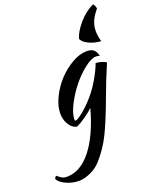

<svg xmlns="http://www.w3.org/2000/svg" viewBox="-305 -886 1093 1363"><g transform="rotate(-20 241.0 -205.0)"><path d="M-105 297.9Q-105 288.1 -91.8 276.9Q-65.9 298.3 -54 304.2Q-42 310.1 -21 310.1Q82 310.1 165.8 203.9Q249.5 97.7 301.8 -94.2Q279.3 -69.8 236.6 -40.3Q193.8 -10.7 167 0Q133.3 -5.9 110.1 -42.7Q86.9 -79.6 86.9 -127Q86.9 -183.1 118.2 -247.1Q149.4 -311 196.5 -361.8Q243.7 -412.6 302.5 -446.3Q361.3 -480 413.1 -480Q447.8 -480 465.8 -465.3Q483.9 -450.7 491.2 -416Q481 -421.9 462.9 -421.9Q428.2 -421.9 376.2 -381.3Q324.2 -340.8 278.6 -284.2Q232.9 -227.5 200 -162.6Q167 -97.7 167 -53.2Q167 -43 170.9 -43Q187.5 -43 230 -77.6Q272.5 -112.3 311 -155.8Q353 -202.6 388.7 -262.5Q424.3 -322.3 445.8 -378.9Q471.2 -377.4 493.2 -370.1Q515.1 -362.8 522.9 -355Q476.6 -248 433.1 -129.9Q372.6 34.7 327.9 125.2Q283.2 215.8 216.8 289.1Q184.1 325.2 136.7 346.2Q89.4 367.2 50.8 367.2Q2 367.2 -44.4 346.4Q-90.8 325.7 -105 297.9ZM570.8 -776.9Q576.7 -771.5 581.8 -760Q586.9 -748.5 586.9 -738.8Q555.2 -701.7 539.6 -666.5Q523.9 -631.3 523.9 -589.8Q523.9 -556.2 536.1 -511.2Q485.4 -514.2 442.4 -535.6Q399.4 -557.1 394 -582Q408.2 -631.3 458.5 -689.9Q508.8 -748.5 570.8 -776.9Z"/></g></svg>

Font: Kaushan Script
Style: Regular
Weight: 400
Designer: Pablo Impallari
Foundry: Pablo Impallari
Version: Version 1.002